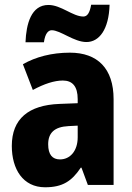

<svg xmlns="http://www.w3.org/2000/svg" viewBox="-20 -783 557 813"><path d="M88 -604H166C171 -642 185 -655 199 -655C236 -655 293 -605 346 -605C400 -605 441 -658 444 -763H366C360 -729 350 -713 333 -713C288 -713 239 -762 185 -762C112 -762 91 -682 88 -604ZM276 -560C199 -560 131 -542 77 -511L119 -402C167 -428 210 -442 246 -442C287 -442 309 -417 309 -363V-346L232 -343C101 -338 30 -280 30 -165C30 -67 77 10 171 10C245 10 284 -16 322 -73H325L352 0H461V-363C461 -493 393 -560 276 -560ZM270 -249 309 -251V-202C309 -144 277 -108 234 -108C202 -108 184 -128 184 -172C184 -220 210 -246 270 -249Z"/></svg>

Font: Noto Sans Khmer UI Condensed ExtraBold
Style: Regular
Weight: 800
Width: 3
Designer: Danh Hong and the Monotype Design Team
Foundry: Monotype Imaging Inc.
Version: Version 2.002